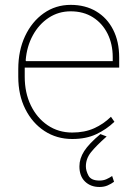

<svg xmlns="http://www.w3.org/2000/svg" viewBox="-20 -558 569 785"><path d="M275.4 10.3Q211.9 10.3 162.1 -22.2Q112.3 -54.7 83.5 -112.1Q54.7 -169.4 54.7 -244.1V-275.4Q54.7 -351.1 82.5 -410.4Q110.4 -469.7 158.9 -503.9Q207.5 -538.1 269 -538.1Q328.6 -538.1 373.3 -511.5Q418 -484.9 442.6 -436.5Q467.3 -388.2 467.3 -322.3V-281.7H81.1V-244.1Q81.1 -178.7 106 -127.2Q130.9 -75.7 174.8 -45.9Q218.8 -16.1 275.4 -16.1Q325.7 -16.1 364.5 -33.4Q403.3 -50.8 433.6 -80.6L447.8 -60.1Q415 -28.8 373.5 -9.3Q332 10.3 275.4 10.3ZM86.4 -308.1H440.9V-324.2Q440.9 -377.9 419.7 -420.4Q398.4 -462.9 359.9 -487.3Q321.3 -511.7 269 -511.7Q219.2 -511.7 179.2 -485.4Q139.2 -459 114.3 -413.6Q89.4 -368.2 85 -311ZM386.7 206.5Q350.6 206.5 327.6 184.3Q304.7 162.1 304.7 122.1Q304.7 90.3 324.2 59.8Q343.8 29.3 390.6 -9.8L416 0Q372.6 38.6 351.8 64.7Q331.1 90.8 331.1 122.1Q331.1 140.1 341.8 160.2Q352.5 180.2 386.7 180.2Q402.3 180.2 414.3 175Q426.3 169.9 438.5 161.6L446.3 185.1Q434.6 193.8 419.9 200.2Q405.3 206.5 386.7 206.5Z"/></svg>

Font: Roboto Slab LO Thin
Style: Regular
Weight: 250
Designer: Google
Version: Version 2.00;September 28, 2018;FontCreator 11.5.0.2427 64-b